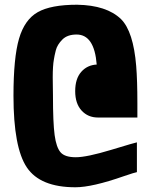

<svg xmlns="http://www.w3.org/2000/svg" viewBox="-20 -755 639 812"><path d="M203 -428 204 -351Q204 -236 211 -184Q218 -132 236 -111Q254 -90 300.5 -90Q347 -90 451 -121.5Q555 -153 559 -153V-27Q551 -26 504 -10Q370 37 299 37Q150 37 93.5 -47Q37 -131 37 -350Q37 -511 60.5 -591.5Q84 -672 139.5 -703.5Q195 -735 306 -735Q431 -733 492 -674Q544 -622 556 -476Q561 -415 561 -318V-258H394Q352 -258 325 -287.5Q298 -317 298 -369.5Q298 -422 323.5 -451Q349 -480 389 -482Q379 -609 304 -609Q265 -609 244 -588Q222 -566 216 -542Q210 -518 208 -504Q203 -477 203 -428Z"/></svg>

Font: Chau Philomene One
Style: Regular
Weight: 400
Designer: Vicente Lamonaca
Foundry: TipoType
Version: Version 1.002